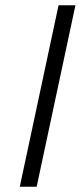

<svg xmlns="http://www.w3.org/2000/svg" viewBox="-20 -708 319 728"><path d="M55 0 202 -688H266L119 0Z"/></svg>

Font: Saira Thin Light
Style: Italic
Weight: 300
Italic angle: -12°
Version: Version 1.101